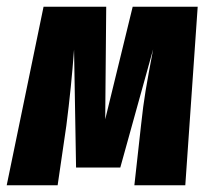

<svg xmlns="http://www.w3.org/2000/svg" viewBox="-42 -553 627 573"><path d="M511 0H359L379 -180Q385 -237 392.5 -282Q400 -327 415 -406L317 -53H185L179 -405Q171 -295 156 -178L130 0H-22L88 -533H275L272 -197L354 -533H548Z"/></svg>

Font: Fira Sans Extra Condensed ExtraBold
Style: Italic
Weight: 800
Width: 3
Italic angle: -8°
Designer: Carrois Corporate & Edenspiekermann AG
Foundry: Carrois Corporate GbR & Edenspiekermann AG
Version: Version 4.203